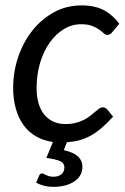

<svg xmlns="http://www.w3.org/2000/svg" viewBox="-20 -534 473 729"><path d="M140 124.5Q143 124.5 146.5 126.5Q150 128.5 155 130.8Q160 133 166.5 135Q173 137 183 137Q203 137 213.8 127Q224.5 117 224.5 102Q224.5 84.5 206.8 77.2Q189 70 156 65.5L181 5Q144 0 115.8 -16.8Q87.5 -33.5 68.5 -60.2Q49.5 -87 39.8 -122.5Q30 -158 30 -200Q30 -261.5 49.2 -318Q68.5 -374.5 103 -418Q137.5 -461.5 185 -487.5Q232.5 -513.5 289.5 -513.5Q339.5 -513.5 373.5 -495.8Q407.5 -478 433 -444L405 -410.5Q402 -406.5 397.5 -404Q393 -401.5 387.5 -401.5Q380.5 -401.5 373.8 -407.8Q367 -414 356.2 -421.8Q345.5 -429.5 329.2 -435.8Q313 -442 287.5 -442Q253 -442 222.2 -423.2Q191.5 -404.5 168.5 -372Q145.5 -339.5 132.2 -295Q119 -250.5 119 -199.5Q119 -168.5 126 -143.2Q133 -118 147 -100.2Q161 -82.5 181.2 -72.8Q201.5 -63 228.5 -63Q251 -63 268.5 -67.8Q286 -72.5 299.5 -79.5Q313 -86.5 323.2 -94.8Q333.5 -103 341.8 -110Q350 -117 356.8 -121.8Q363.5 -126.5 370.5 -126.5Q380.5 -126.5 387.5 -118L409.5 -91Q386 -65.5 365 -47.5Q344 -29.5 323 -18.2Q302 -7 280.2 -1.2Q258.5 4.5 234 6L222.5 36Q259.5 44.5 276.2 60.2Q293 76 293 99Q293 117 284.8 131.2Q276.5 145.5 261.8 155.2Q247 165 226.8 170.2Q206.5 175.5 182.5 175.5Q163.5 175.5 147 171.2Q130.5 167 117 159.5L128.5 133Q132.5 124.5 140 124.5Z"/></svg>

Font: LatoHex
Style: Italic
Weight: 400
Italic angle: -7°
Designer: Lukasz Dziedzic
Foundry: tyPoland Lukasz Dziedzic
Version: Version 1.104; Western+Polish opensource